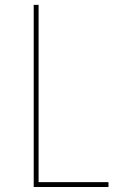

<svg xmlns="http://www.w3.org/2000/svg" viewBox="-20 -750 540 770"><path d="M134.8 -730.5V-19.5H415V0H115.2V-730.5Z"/></svg>

Font: Mgen+ 1m thin
Style: Regular
Weight: 100
Designer: [Source Han Sans]
Ryoko NISHIZUKA  (kana & ideographs); Paul D. Hunt (Latin, Greek & Cyrillic); Wenlong ZHANG  (bopomofo
Version: Version 1.059.20150602